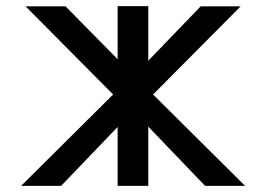

<svg xmlns="http://www.w3.org/2000/svg" viewBox="-20 -604 874 624"><path d="M362.3 0H461.9V-192.4L646.5 0H776.4L477.5 -296.9L762.2 -583.5H632.3L461.9 -406.7V-584H362.3V-411.6L192.9 -583.5H63L347.7 -296.9L48.8 0H178.7L362.3 -191.4Z"/></svg>

Font: Michroma+
Style: Regular
Weight: 400
Designer: beogot
Foundry: beogot
Version: Version